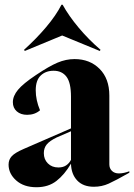

<svg xmlns="http://www.w3.org/2000/svg" viewBox="-20 -771 563 806"><path d="M16 -80Q16 -101 29.5 -115.5Q43 -130 80 -146L278 -232V-365Q278 -424 259 -449Q240 -474 205 -474Q172 -474 151 -454Q130 -434 130 -392Q130 -351 148 -308Q126 -289 94 -289Q67 -289 50.5 -303.5Q34 -318 34 -342Q34 -368 55.5 -394Q77 -420 131 -456Q186 -493 221.5 -508Q257 -523 293 -523Q357 -523 398 -482Q439 -441 439 -370V-81Q439 -64 450 -53.5Q461 -43 479 -43Q490 -43 501 -45.5Q512 -48 523 -52V-46Q465 -13 436 0Q407 13 374 13Q329 13 304 -13.5Q279 -40 278 -84Q251 -38 217 -11.5Q183 15 133 15Q80 15 48 -13.5Q16 -42 16 -80ZM225 -68Q245 -68 258 -77Q271 -86 278 -100V-220L218 -194Q189 -180 176.5 -165Q164 -150 164 -128Q164 -102 181 -85Q198 -68 225 -68ZM84 -557 81 -562Q132 -608 173.5 -657Q215 -706 238 -751H243Q269 -704 310.5 -654.5Q352 -605 402 -562L399 -557L241 -622Z"/></svg>

Font: Nyght Serif Bold
Style: Regular
Weight: 700
Designer: Maksym Kobuzan
Version: Version 0.410